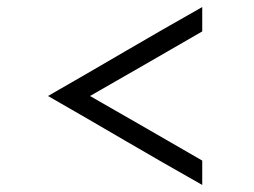

<svg xmlns="http://www.w3.org/2000/svg" viewBox="-20 -510 720 544"><path d="M553 -55Q474 -101 394.5 -146.5Q315 -192 235 -238Q315 -284 394.5 -329.5Q474 -375 553 -421V-490Q443 -428 334.5 -364.5Q226 -301 116 -238Q226 -175 334.5 -111.5Q443 -48 553 14Z"/></svg>

Font: Josefin Slab Thin Medium
Style: Regular
Weight: 500
Version: Version 2.000